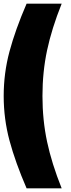

<svg xmlns="http://www.w3.org/2000/svg" viewBox="-30 -820 387 1040"><path d="M-10 -300Q-10 -424 21.5 -541.5Q53 -659 114 -800H304Q250 -665 225 -547.5Q200 -430 200 -300Q200 -170 225 -52.5Q250 65 304 200H114Q53 59 21.5 -58.5Q-10 -176 -10 -300Z"/></svg>

Font: Aspekta 1000
Style: Regular
Weight: 1000
Designer: Ivo Dolenc
Version: Version 2.000